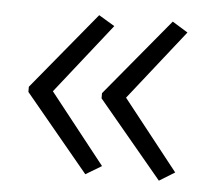

<svg xmlns="http://www.w3.org/2000/svg" viewBox="-38 -512 525 481"><g transform="rotate(5 224.5 -272.0)"><path d="M33 -278V-265L193 -72L233 -96L94 -272L233 -448L193 -472ZM217 -278V-265L378 -72L417 -96L278 -272L417 -448L378 -472Z"/></g></svg>

Font: Noto Sans Gurmukhi Light
Style: Regular
Weight: 300
Designer: Jelle Bosma - Monotype Design Team
Foundry: Monotype Imaging Inc.
Version: Version 2.004